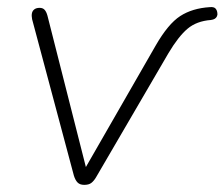

<svg xmlns="http://www.w3.org/2000/svg" viewBox="-20 -512 629 538"><path d="M216 6Q204 6 197.5 -0.5Q191 -7 187 -20L70 -458Q68 -468 69.5 -475Q71 -482 76.5 -486Q82 -490 91 -490Q100 -490 105 -484.5Q110 -479 113 -468L228 -15H204L416 -384Q451 -445 485 -467Q519 -489 568 -492Q579 -493 583.5 -488.5Q588 -484 589 -476Q590 -471 588 -466.5Q586 -462 582 -459.5Q578 -457 571 -456Q531 -453 505.5 -431.5Q480 -410 452 -363L249 -15Q243 -5 236 0.5Q229 6 216 6Z"/></svg>

Font: Nunito ExtraLight
Style: Italic
Weight: 200
Italic angle: -9°
Designer: Vernon Adams
Foundry: Vernon Adams
Version: Version 3.602